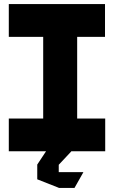

<svg xmlns="http://www.w3.org/2000/svg" viewBox="-20 -739 557 938"><path d="M23 0V-160H191V-559H23V-719H493V-559H357V-160H494V0H328V1L267 66V102H387V103L344 179H267V178H266L162 137V65L205 0Z"/></svg>

Font: Foldit Thin
Style: Bold
Weight: 700
Version: Version 1.003